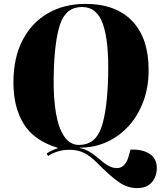

<svg xmlns="http://www.w3.org/2000/svg" viewBox="-20 -765 826 987"><path d="M49 -340Q49 -468 96 -558.5Q143 -649 226.5 -697Q310 -745 420 -745Q575 -745 659.5 -657Q744 -569 744 -405Q744 -317 717 -244Q690 -171 641.5 -117.5Q593 -64 529 -35Q465 -6 390 -6V-4Q416 1 439 14.5Q462 28 490 52Q532 90 562.5 97Q593 104 612 88.5Q631 73 640 43L651 4Q713 2 749.5 26Q786 50 786 99Q786 142 760.5 172Q735 202 684 202Q635 202 590 170.5Q545 139 478 71Q441 34 409 19.5Q377 5 338 5Q303 5 275.5 14Q248 23 227 37L220 24Q243 8 277 -3V-5Q155 -42 102 -128Q49 -214 49 -340ZM256 -370Q254 -263 267.5 -184.5Q281 -106 310.5 -63Q340 -20 386 -20Q470 -20 501 -109.5Q532 -199 536 -379Q540 -551 509.5 -640Q479 -729 402 -729Q319 -729 289 -640.5Q259 -552 256 -370Z"/></svg>

Font: Literata 72pt ExtraBold
Style: Italic
Weight: 800
Italic angle: -2°
Designer: Latin by Veronika Burian and Jose Scaglione. Greek by Irene Vlachou. Cyrillic by Vera Evstafieva
Foundry: TypeTogether
Version: Version 3.002